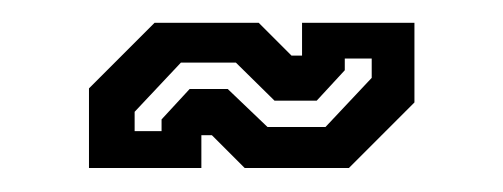

<svg xmlns="http://www.w3.org/2000/svg" viewBox="-20 -398 430 164"><path d="M56 -254.5V-322.5L112 -378.5H201L229 -350.5H238V-378.5H334V-310.5L278 -254.5H189L161 -282.5H152V-254.5ZM95 -286H118V-296L142 -322H174.5L208.5 -289.5H258L297.5 -331.5V-348H274.5V-338L250.5 -312H214.5L181.5 -344.5H134.5L95 -302.5Z"/></svg>

Font: Tourney Thin SemiBold
Style: Regular
Weight: 600
Version: Version 1.015